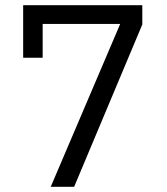

<svg xmlns="http://www.w3.org/2000/svg" viewBox="-20 -718 640 738"><path d="M175 0 442 -626H144V-496H69V-698H527V-624L265 0Z"/></svg>

Font: Anuphan
Style: Regular
Weight: 400
Designer: Mike Abbink, Paul van der Laan, Pieter van Rosmalen, Mint Tantisuwanna
Foundry: Bold Monday; Cadson Demak
Version: Version 3.002;hotconv 1.0.109;makeotfexe 2.5.65596